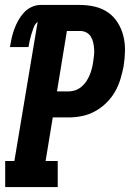

<svg xmlns="http://www.w3.org/2000/svg" viewBox="-20 -755 540 775"><path d="M1 0V-105H38L132 -667Q121 -658 116 -644.5Q111 -631 107 -618Q103 -605 100 -591.5Q97 -578 95 -565H20Q23 -583 27 -601Q31 -619 37.5 -637Q44 -655 53.5 -672Q63 -689 76 -703.5Q89 -718 107 -726.5Q125 -735 143 -735H303Q334 -735 363.5 -728Q393 -721 416.5 -704.5Q440 -688 455.5 -663Q471 -638 478 -609.5Q485 -581 484.5 -550Q484 -519 479 -488Q474 -462 466 -435.5Q458 -409 444 -384.5Q430 -360 409 -339.5Q388 -319 363 -305.5Q338 -292 311 -286.5Q284 -281 257 -281H193L164 -105H213V0ZM257 -386Q270 -386 283.5 -390.5Q297 -395 308.5 -404.5Q320 -414 328 -426Q336 -438 341.5 -451Q347 -464 350.5 -477.5Q354 -491 356 -505Q358 -518 359.5 -531.5Q361 -545 360 -558Q359 -571 356 -584Q353 -597 346.5 -607.5Q340 -618 328.5 -624Q317 -630 303 -630H250L210 -386Z"/></svg>

Font: Iosevka Slab Extrabold Oblique
Style: Regular
Weight: 800
Italic angle: -9°
Monospace: yes
Designer: Belleve Invis
Foundry: Belleve Invis
Version: Version 11.1.1; ttfautohint (v1.8.3)